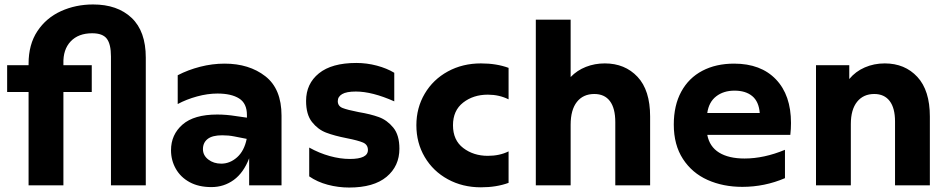

<svg xmlns="http://www.w3.org/2000/svg" viewBox="-20 -830 4252 860"><path d="M397 -810Q506 -810 569.5 -750Q633 -690 633 -572V0H477V-577Q477 -632 458.5 -656.5Q440 -681 393 -681Q331 -681 296.5 -644.5Q262 -608 264 -545V-538H391V-418H264V0H108V-418H12V-538H108V-545Q108 -631 147.5 -690.5Q187 -750 253 -780Q319 -810 397 -810Z M1096 -121Q1071 -56 1027 -24Q983 8 927 8Q870 8 829.5 -14Q789 -36 767.5 -74Q746 -112 746 -157Q746 -227 797.5 -272Q849 -317 953 -317Q994 -317 1037 -310L1086 -303V-315Q1086 -367 1051 -389Q1016 -411 954 -411Q910 -411 862.5 -398Q815 -385 776 -364V-493Q822 -517 876.5 -531Q931 -545 986 -545Q1096 -545 1168.5 -488.5Q1241 -432 1241 -312V0H1096ZM971 -97Q1010 -97 1042 -125.5Q1074 -154 1085 -208L1029 -219Q1004 -224 975 -224Q931 -224 910 -207.5Q889 -191 889 -162Q889 -134 913 -115.5Q937 -97 971 -97Z M1365 -40V-169Q1410 -144 1457 -131Q1504 -118 1547 -118Q1628 -118 1628 -158Q1628 -182 1606 -191.5Q1584 -201 1533 -211Q1477 -222 1440.5 -236Q1404 -250 1377.5 -283.5Q1351 -317 1351 -378Q1351 -455 1408.5 -501.5Q1466 -548 1576 -548Q1623 -548 1668 -536Q1713 -524 1746 -504V-376Q1647 -420 1574 -420Q1532 -420 1512.5 -408.5Q1493 -397 1493 -377Q1493 -355 1514 -346.5Q1535 -338 1586 -328Q1640 -319 1677 -305.5Q1714 -292 1741.5 -258.5Q1769 -225 1769 -164Q1769 -86 1711.5 -38Q1654 10 1544 10Q1495 10 1448 -2.5Q1401 -15 1365 -40Z M1845 -269Q1845 -347 1882.5 -410.5Q1920 -474 1986 -510Q2052 -546 2134 -546Q2204 -546 2258 -526V-385Q2216 -406 2165 -406Q2100 -406 2054.5 -370.5Q2009 -335 2009 -269Q2009 -202 2055 -167Q2101 -132 2165 -132Q2218 -132 2258 -152V-11Q2204 9 2134 9Q2052 9 1986 -27Q1920 -63 1882.5 -126.5Q1845 -190 1845 -269Z M2380 -742H2536V-485Q2565 -515 2604.5 -530.5Q2644 -546 2689 -546Q2779 -546 2835.5 -486Q2892 -426 2892 -308V0H2736V-283Q2736 -345 2712 -377Q2688 -409 2642 -409Q2592 -409 2564 -373.5Q2536 -338 2536 -271V0H2380Z M2998 -272Q2998 -358 3031.5 -419.5Q3065 -481 3126 -513Q3187 -545 3268 -545Q3388 -545 3455.5 -474.5Q3523 -404 3523 -279Q3523 -253 3520 -226H3148Q3158 -173 3201 -146.5Q3244 -120 3315 -120Q3402 -120 3496 -159V-32Q3405 7 3305 7Q3219 7 3149.5 -24Q3080 -55 3039 -118Q2998 -181 2998 -272ZM3270 -424Q3221 -424 3188 -398.5Q3155 -373 3148 -324H3383Q3379 -375 3349.5 -399.5Q3320 -424 3270 -424Z M3635 -538H3784V-476Q3812 -510 3853.5 -528Q3895 -546 3943 -546Q4033 -546 4089 -485.5Q4145 -425 4145 -308V0H3989V-286Q3989 -346 3965 -377.5Q3941 -409 3896 -409Q3847 -409 3819 -374Q3791 -339 3791 -274V0H3635Z"/></svg>

Font: Chess Sans
Style: Bold
Weight: 700
Designer: Wolf Bōese
Foundry: Wolf Bōese
Version: Version 7.223